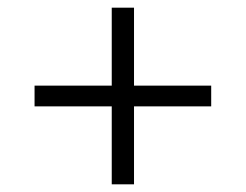

<svg xmlns="http://www.w3.org/2000/svg" viewBox="-20 -560 640 500"><path d="M271 -80H329V-283H530V-337H329V-540H271V-337H70V-283H271Z"/></svg>

Font: CommitMonoV142 ExtLt
Style: Regular
Weight: 200
Monospace: yes
Designer: Eigil Nikolajsen
Foundry: Eigil Nikolajsen
Version: Version 1.142